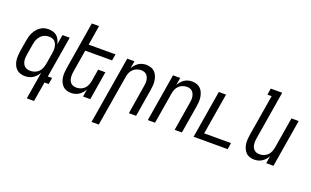

<svg xmlns="http://www.w3.org/2000/svg" viewBox="-98 -1245 3195 1970"><g transform="rotate(20 1500.0 -260.0)"><path d="M200 -62Q223 -62 247.5 -70Q272 -78 289.5 -95.5Q307 -113 317 -136.5Q327 -160 331 -183L351 -303Q354 -321 355.5 -339Q357 -357 354.5 -374Q352 -391 346 -407Q340 -423 328.5 -435Q317 -447 300.5 -452.5Q284 -458 266 -458Q250 -458 233 -454.5Q216 -451 201 -442Q186 -433 174 -420Q162 -407 153.5 -391.5Q145 -376 140.5 -360Q136 -344 133 -328L113 -208Q110 -191 109 -173.5Q108 -156 110.5 -139.5Q113 -123 120 -108Q127 -93 139 -82.5Q151 -72 167 -67Q183 -62 200 -62ZM265 215 314 -83Q304 -63 288.5 -45.5Q273 -28 253.5 -15.5Q234 -3 211.5 2.5Q189 8 168 8Q141 8 116.5 0Q92 -8 74.5 -25Q57 -42 46.5 -65Q36 -88 32.5 -113.5Q29 -139 30.5 -166Q32 -193 36 -219L56 -339Q60 -362 66 -384.5Q72 -407 83 -428.5Q94 -450 109.5 -469Q125 -488 145 -502Q165 -516 188 -522Q211 -528 234 -528Q260 -528 284.5 -520.5Q309 -513 326.5 -497Q344 -481 354.5 -458.5Q365 -436 369 -411L387 -520H466L391 -70H437L426 0H380L344 215Z M672 8Q646 8 621.5 0Q597 -8 580 -25.5Q563 -43 553 -66Q543 -89 539.5 -114.5Q536 -140 538 -166.5Q540 -193 544 -219L629 -735H708L673 -520H966L954 -450H661L621 -208Q618 -191 617 -174Q616 -157 618 -140.5Q620 -124 626.5 -109Q633 -94 644.5 -83Q656 -72 671.5 -67Q687 -62 704 -62Q727 -62 750.5 -70.5Q774 -79 791.5 -96.5Q809 -114 818 -137Q827 -160 831 -183L852 -312H931L880 0H801L814 -82Q804 -62 789 -45Q774 -28 755 -15.5Q736 -3 714.5 2.5Q693 8 672 8Z M972 215 1094 -520H1173L1159 -438Q1170 -458 1184.5 -475Q1199 -492 1218 -504.5Q1237 -517 1258.5 -522.5Q1280 -528 1301 -528Q1327 -528 1351.5 -520Q1376 -512 1393.5 -494.5Q1411 -477 1420.5 -454Q1430 -431 1434 -405.5Q1438 -380 1436 -353.5Q1434 -327 1430 -301L1380 0H1301L1352 -312Q1355 -329 1356.5 -346Q1358 -363 1355.5 -379.5Q1353 -396 1346.5 -411Q1340 -426 1329 -437Q1318 -448 1302.5 -453Q1287 -458 1270 -458Q1247 -458 1223.5 -449.5Q1200 -441 1182.5 -423.5Q1165 -406 1155.5 -383Q1146 -360 1143 -337L1051 215Z M1508 0 1594 -520H1673L1659 -438Q1670 -458 1684.5 -475Q1699 -492 1718 -504.5Q1737 -517 1758.5 -522.5Q1780 -528 1801 -528Q1827 -528 1851.5 -520Q1876 -512 1893.5 -494.5Q1911 -477 1920.5 -454Q1930 -431 1934 -405.5Q1938 -380 1936 -353.5Q1934 -327 1930 -301L1880 0H1801L1852 -312Q1855 -329 1856.5 -346Q1858 -363 1855.5 -379.5Q1853 -396 1846.5 -411Q1840 -426 1829 -437Q1818 -448 1802.5 -453Q1787 -458 1770 -458Q1747 -458 1723.5 -449.5Q1700 -441 1682.5 -423.5Q1665 -406 1655.5 -383Q1646 -360 1643 -337L1587 0Z M2008 0 2094 -520H2173L2098 -70H2391L2380 0Z M2672 8Q2646 8 2621.5 0Q2597 -8 2580 -25.5Q2563 -43 2553 -66Q2543 -89 2539.5 -114.5Q2536 -140 2538 -166.5Q2540 -193 2544 -219L2618 -665H2572L2583 -735H2708L2621 -208Q2618 -191 2617 -174Q2616 -157 2618 -140.5Q2620 -124 2626.5 -109Q2633 -94 2644.5 -83Q2656 -72 2671.5 -67Q2687 -62 2704 -62Q2727 -62 2750.5 -70.5Q2774 -79 2791.5 -96.5Q2809 -114 2818 -137Q2827 -160 2831 -183L2887 -520H2966L2880 0H2801L2814 -82Q2804 -62 2789 -45Q2774 -28 2755 -15.5Q2736 -3 2714.5 2.5Q2693 8 2672 8Z"/></g></svg>

Font: Iosevka Oblique
Style: Regular
Weight: 400
Italic angle: -9°
Monospace: yes
Designer: Belleve Invis
Foundry: Belleve Invis
Version: Version 32.5.0; ttfautohint (v1.8.4)